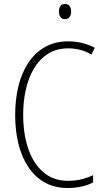

<svg xmlns="http://www.w3.org/2000/svg" viewBox="-20 -931 520 961"><path d="M322 -689Q263 -689 220.5 -662Q178 -635 150.5 -589Q123 -543 109.5 -483.5Q96 -424 96 -358Q96 -258 122.5 -183.5Q149 -109 199 -67.5Q249 -26 320 -26Q360 -26 391.5 -34.5Q423 -43 446 -54V-18Q422 -5 389.5 2.5Q357 10 318 10Q236 10 177.5 -35Q119 -80 87.5 -162.5Q56 -245 56 -358Q56 -433 72 -499Q88 -565 121 -615.5Q154 -666 204 -695Q254 -724 322 -724Q393 -724 454 -692L438 -658Q409 -675 379.5 -682Q350 -689 322 -689ZM305 -911Q322 -911 329 -900Q336 -889 336 -874Q336 -856 328 -845.5Q320 -835 305 -835Q290 -835 282.5 -846Q275 -857 275 -873Q275 -889 282 -900Q289 -911 305 -911Z"/></svg>

Font: Noto Sans Arabic Cond ExtLt
Style: Regular
Weight: 200
Width: 3
Designer: Monotype Design Team, Nadine Chahine, Nizar Qandah and Khaled Hosny
Foundry: Monotype Imaging Inc.
Version: Version 2.012; ttfautohint (v1.8.4.7-5d5b)